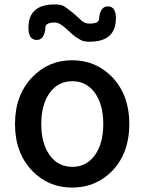

<svg xmlns="http://www.w3.org/2000/svg" viewBox="-20 -837 654 870"><path d="M127 -62Q48 -143 48 -275Q48 -407 127 -488Q200 -564 307 -564Q414 -564 488 -488Q566 -407 566 -275Q566 -143 488 -62Q414 13 307 13Q200 13 127 -62ZM205 -134Q243 -81 307.5 -81Q372 -81 410 -134Q448 -187 448 -275Q448 -363 410 -416Q372 -469 307.5 -469Q243 -469 205 -416Q167 -363 167 -275Q167 -187 205 -134ZM386 -648Q358 -648 344.5 -656.5Q331 -665 323 -669.5Q315 -674 289 -699Q251 -735 230 -735Q187 -735 186 -714Q182 -654 144 -656Q107 -658 109 -717Q112 -817 228 -817Q257 -817 270.5 -808.5Q284 -800 305 -783Q326 -766 349 -744Q364 -730 385 -730Q428 -730 429 -751Q433 -810 471 -808Q508 -806 505 -747Q501 -648 386 -648Z"/></svg>

Font: Resource Han Rounded JP Medium
Style: Regular
Weight: 500
Designer: Cyano Hao (round all glyphs); Ryoko NISHIZUKA 西塚涼子 (kana, bopomofo & ideographs); Paul D. Hunt (Latin, Greek & Cyrillic)
Foundry: Cyano Hao
Version: 0.990